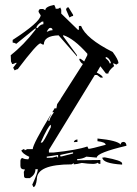

<svg xmlns="http://www.w3.org/2000/svg" viewBox="-20 -719 555 776"><path d="M131.8 -605.5Q143.6 -621.1 155.3 -621.1V-631.8H149.4Q127 -617.2 127 -605.5ZM168.9 -590.8 173.8 -591.8Q181.6 -596.7 192.4 -596.7Q192.4 -606.4 182.6 -606.4Q176.8 -606.4 168.9 -590.8ZM427.7 -462.9V-467.8Q418.9 -488.3 407.2 -488.3V-483.4Q422.9 -470.7 422.9 -462.9ZM149.4 -142.6Q155.3 -142.6 185.5 -205.1V-214.8Q174.8 -210.9 144.5 -142.6ZM229.5 -86.9 275.4 -98.6V-103.5Q270.5 -103.5 223.6 -92.8V-86.9ZM168.9 -81.1 191.4 -82 210.9 -86.9Q210.9 -82 214.8 -82V-92.8L168.9 -85.9ZM115.2 37.1 110.4 27.3Q132.8 -20.5 132.8 -34.2V-35.2H123V-33.2Q123 -13.7 100.6 1H86.9Q77.1 1 77.1 -7.8Q77.1 -16.6 76.2 -24.4L81.1 -34.2H79.1Q62.5 -34.2 62.5 -48.8V-69.3Q63.5 -80.1 71.3 -80.1Q78.1 -75.2 94.7 -75.2L98.6 -85Q69.3 -98.6 66.4 -111.3L75.2 -116.2Q80.1 -116.2 80.1 -111.3L89.8 -116.2H112.3Q112.3 -135.7 187.5 -259.8Q184.6 -251 175.8 -235.4V-230.5H179.7Q179.7 -240.2 198.2 -265.6H191.4L202.1 -283.2V-281.2H208L210.9 -297.9L220.7 -312.5Q223.6 -314.5 225.6 -320.3L315.4 -460.9Q309.6 -460.9 300.8 -476.6V-481.4H305.7L320.3 -470.7L333 -496.1V-502Q278.3 -563.5 235.4 -577.1V-572.3L291 -496.1V-491.2L216.8 -576.2Q157.2 -574.2 157.2 -539.1H152.3L143.6 -543.9Q130.9 -543.9 51.8 -439.5Q47.9 -439.5 39.1 -434.6L33.2 -445.3L47.9 -464.8H43Q34.2 -460 29.3 -460L24.4 -470.7L23.4 -496.1Q75.2 -536.1 124 -599.6V-605.5L45.9 -542Q37.1 -546.9 31.2 -546.9V-557.6Q141.6 -628.9 144.5 -657.2Q135.7 -669.9 135.7 -671.9Q136.7 -682.6 144.5 -682.6H154.3L163.1 -677.7Q163.1 -692.4 199.2 -699.2Q205.1 -688.5 205.1 -683.6H214.8L223.6 -688.5L227.5 -679.7V-664.1L294.9 -598.6H298.8V-614.3H307.6Q327.1 -563.5 435.5 -508.8Q458 -478.5 459 -463.9L450.2 -458Q441.4 -462.9 436.5 -462.9L441.4 -452.1Q418 -432.6 418 -421.9H408.2L385.7 -451.2L371.1 -425.8Q395.5 -413.1 395.5 -405.3H386.7L372.1 -416H363.3L177.7 -113.3V-102.5H196.3Q291 -112.3 333 -127L337.9 -117.2Q350.6 -118.2 407.2 -133.8Q406.2 -144.5 374 -148.4V-159.2Q454.1 -151.4 467.8 -134.8Q467.8 -145.5 480.5 -145.5Q490.2 -143.6 491.2 -129.9Q371.1 -101.6 371.1 -82L329.1 -85.9Q312.5 -76.2 292 -76.2V-71.3L385.7 -72.3V-56.6Q376 -56.6 376 -61.5Q367.2 -56.6 355.5 -56.6Q337.9 -56.6 310.5 -60.5Q292 -55.7 278.3 -54.7V-59.6L269.5 -54.7Q128.9 -54.7 128.9 4.9V5.9Q125 36.1 115.2 37.1ZM260.7 -648.4 247.1 -679.7Q248 -689.5 256.8 -689.5L275.4 -659.2V-654.3Q269.5 -654.3 260.7 -648.4ZM278.3 -144.5Q280.3 -154.3 293 -155.3V-145.5ZM473.6 -53.7Q394.5 -58.6 393.6 -82L403.3 -83Q473.6 -70.3 473.6 -58.6Z"/></svg>

Font: Blackcraft
Style: Regular
Weight: 400
Designer: GGBotNet
Foundry: GGBotNet
Version: 1.00